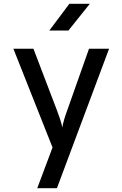

<svg xmlns="http://www.w3.org/2000/svg" viewBox="-20 -805 640 1005"><path d="M175 180 255 -33 50 -550H155L279 -225Q287 -204 295 -180Q303 -156 306 -138Q309 -156 316 -180Q323 -204 331 -225L446 -550H551L278 180ZM238 -645 343 -785H450L338 -645Z"/></svg>

Font: JetBrainsMono NFM Medium
Style: Regular
Weight: 500
Monospace: yes
Designer: Philipp Nurullin, Konstantin Bulenkov
Foundry: JetBrains
Version: Version 2.304; ttfautohint (v1.8.4.7-5d5b);Nerd Fonts 3.3.0